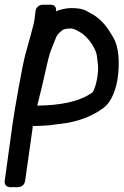

<svg xmlns="http://www.w3.org/2000/svg" viewBox="-68 -582 521 809"><path d="M89 -137C103 -192 114 -238 132 -319C138 -345 145 -368 153 -386C172 -431 166 -430 191 -452C196 -456 202 -462 230 -462C234 -462 244 -460 256 -454L275 -443C296 -428 317 -405 332 -373C336 -365 340 -355 342 -332L345 -306C348 -276 337 -214 322 -193C266 -152 182 -138 89 -137ZM168 -534C170 -547 165 -562 147 -562H111C100 -562 84 -553 82 -537L77 -498C74 -475 49 -391 38 -349C26 -304 -5 -130 -15 -60L-48 179C-52 207 -26 209 -9 206C-7 206 33 215 38 179L69 -40C70 -44 69 -46 70 -51C88 -51 108 -52 127 -53C152 -55 163 -58 185 -60C253 -67 319 -90 369 -128C405 -155 422 -213 428 -253C437 -320 432 -385 411 -421C397 -445 382 -472 355 -497C334 -517 321 -522 298 -535C281 -545 259 -548 232 -548C215 -548 185 -543 168 -534Z"/></svg>

Font: Reckless Catfish
Style: HeavyIt
Weight: 400
Foundry: Cannot Into Space Fonts
Version: Version 0.2894